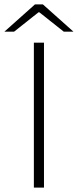

<svg xmlns="http://www.w3.org/2000/svg" viewBox="-57 -853 354 873"><path d="M97 0V-659H143V0ZM-37 -709 102 -833H138L277 -709H233L122 -797H118L7 -709Z"/></svg>

Font: Source Sans 3 Light
Style: Regular
Weight: 300
Designer: Paul D. Hunt
Foundry: Adobe
Version: Version 3.052;hotconv 1.1.0;makeotfexe 2.6.0